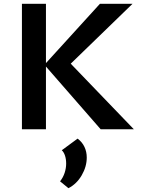

<svg xmlns="http://www.w3.org/2000/svg" viewBox="-20 -678 740 1007"><path d="M682 0H508L221 -329V0H95V-658H221V-347L504 -658H675L351 -344ZM435 148Q435 196 408.5 241.5Q382 287 339 309L295 273Q311 253 319 228.5Q327 204 327 180Q327 157 321 138.5Q315 120 304 110L387 49Q411 67 423 92.5Q435 118 435 148Z"/></svg>

Font: Ysabeau SC
Style: Bold
Weight: 700
Designer: Christian Thalmann (Catharsis Fonts)
Version: Version 0.003